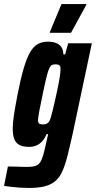

<svg xmlns="http://www.w3.org/2000/svg" viewBox="-55 -724 474 949"><path d="M87 205Q66 205 43 203.5Q20 202 0 199.5Q-20 197 -35 195L-16 99Q1 99 18.5 99.5Q36 100 52 100.5Q68 101 80 101Q104 101 118.5 96.5Q133 92 142 80Q151 68 158 44.5Q165 21 173 -17Q176 -30 178.5 -41.5Q181 -53 183 -61H175Q166 -39 153 -25Q140 -11 123.5 -4.5Q107 2 89 2Q61 2 43 -6.5Q25 -15 16.5 -34.5Q8 -54 8 -87Q8 -118 14.5 -159.5Q21 -201 32 -258Q47 -334 61.5 -384Q76 -434 92.5 -463.5Q109 -493 130.5 -505.5Q152 -518 182 -518Q205 -518 222 -511.5Q239 -505 248.5 -491Q258 -477 258 -455H267L282 -510H399L304 -62Q290 1 278.5 46.5Q267 92 253 123Q239 154 218 171.5Q197 189 165.5 197Q134 205 87 205ZM157 -109Q167 -109 173.5 -111.5Q180 -114 186 -121Q192 -128 196 -143Q199 -153 205 -176.5Q211 -200 217.5 -230Q224 -260 230.5 -290Q237 -320 240.5 -344.5Q244 -369 244 -380Q245 -396 239 -401Q233 -406 220 -406Q208 -406 201 -402.5Q194 -399 188 -385.5Q182 -372 174.5 -342Q167 -312 156 -258Q145 -207 139 -174Q133 -141 133 -130Q133 -121 136 -116.5Q139 -112 144.5 -110.5Q150 -109 157 -109ZM191 -562 192 -567 249 -704H372L371 -699L296 -562Z"/></svg>

Font: Saira ExtraCondensed ExtraBold
Style: Italic
Weight: 800
Width: 2
Italic angle: -12°
Designer: Hector Gatti with collaboration of the Omnibus-Type team
Foundry: Omnibus-Type
Version: Version 1.101